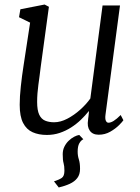

<svg xmlns="http://www.w3.org/2000/svg" viewBox="-20 -586 617 848"><path d="M330 10 348 29Q337.5 34 330.2 47Q323 60 323 84Q323 102 328.2 117.8Q333.5 133.5 333.5 160Q333.5 184.5 321.5 200.2Q309.5 216 288.2 225.8Q267 235.5 239.5 242L218.5 215Q240.5 208 252.5 200Q264.5 192 264.5 168Q264.5 147 260.8 134.5Q257 122 257 95Q257 76.5 264.5 61.5Q272 46.5 283.5 35.5Q295 24.5 307.5 18Q320 11.5 330 10ZM187 10Q151 10 124 -2Q97 -14 82 -43Q67 -72 67 -123Q67 -140.5 68.2 -161.2Q69.5 -182 72 -205Q74.5 -228 77.5 -251.2Q80.5 -274.5 84 -296L113 -486L64 -510L70 -545L177 -566L196 -556L160 -292Q157.5 -270.5 154.8 -250.5Q152 -230.5 149.5 -211.5Q147 -192.5 145.5 -173.8Q144 -155 144 -136Q144 -99 153.2 -79.5Q162.5 -60 179.5 -53Q196.5 -46 219 -46Q247.5 -46 277.5 -61.8Q307.5 -77.5 334.2 -101.5Q361 -125.5 379 -151L433 -562H510L446 -80Q443.5 -61.5 447.5 -52.8Q451.5 -44 459 -44Q469 -44 482 -52Q495 -60 513 -78L525 -55Q521 -48.5 505.5 -33Q490 -17.5 466.8 -4.2Q443.5 9 416 9Q389 9 376.5 -9Q364 -27 369 -57Q369 -58.5 369.5 -62.5Q370 -66.5 370.8 -72Q371.5 -77.5 372 -83.2Q372.5 -89 373 -94L372 -95Q356.5 -75.5 337 -56.8Q317.5 -38 294 -23Q270.5 -8 243.8 1Q217 10 187 10Z"/></svg>

Font: Merriweather 7pt Light
Style: Italic
Weight: 300
Italic angle: -7.8°
Designer: Eben Sorkin
Foundry: Eben Sorkin
Version: Version 2.200;gftools[0.9.31]